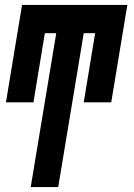

<svg xmlns="http://www.w3.org/2000/svg" viewBox="-20 -550 540 775"><path d="M104 205 207 -416H161L115 -137H4L69 -530H494L429 -137H318L364 -416H318L215 205Z"/></svg>

Font: Iosevka Slab Heavy
Style: Italic
Weight: 900
Italic angle: -9°
Monospace: yes
Designer: Belleve Invis
Foundry: Belleve Invis
Version: Version 11.1.0; ttfautohint (v1.8.3)